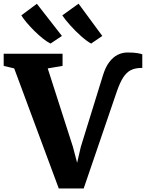

<svg xmlns="http://www.w3.org/2000/svg" viewBox="-40 -1042 811 1068"><path d="M287 6.5 39 -661.5 -19.5 -675.5V-743H308V-675.5L225.5 -661.5L365.5 -225.5L389 -136.5L409.5 -225L532.5 -622.5Q546.5 -668.5 567.8 -696.5Q589 -724.5 614.8 -737.2Q640.5 -750 669.5 -750Q704 -750 724 -746.5Q744 -743 751.5 -740V-663Q751 -664 749.5 -664Q748 -664 746 -664Q712 -664 687.8 -651.8Q663.5 -639.5 645.5 -611.5Q627.5 -583.5 610.5 -535L425.5 6.5ZM240.5 -800Q222 -809 198.8 -827.5Q175.5 -846 152 -869.2Q128.5 -892.5 109.2 -915.2Q90 -938 78.5 -956.5L165 -1021L304.5 -842L241.5 -800ZM466.5 -800Q442.5 -813 411 -841Q379.5 -869 351 -900.8Q322.5 -932.5 306.5 -956.5L397 -1021.5L529 -842L467.5 -800Z"/></svg>

Font: Merriweather 24pt Black
Style: Regular
Weight: 900
Designer: Eben Sorkin
Foundry: Eben Sorkin
Version: Version 2.100